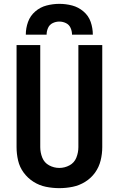

<svg xmlns="http://www.w3.org/2000/svg" viewBox="-20 -969 616 997"><path d="M288 8Q323 8 357.5 1Q392 -6 422.5 -25Q453 -44 473.5 -72.5Q494 -101 502.5 -135.5Q511 -170 511 -205V-735H387V-205Q387 -177 376.5 -150.5Q366 -124 341 -110.5Q316 -97 288 -97Q260 -97 235 -110.5Q210 -124 199.5 -150.5Q189 -177 189 -205V-735H66V-205Q66 -170 74 -135.5Q82 -101 103 -72.5Q124 -44 154 -25Q184 -6 218.5 1Q253 8 288 8ZM114 -789H222Q222 -807 229.5 -824Q237 -841 253.5 -849Q270 -857 288 -857Q306 -857 322.5 -849Q339 -841 346.5 -824Q354 -807 354 -789H462Q462 -823 451 -855Q440 -887 413.5 -909.5Q387 -932 354.5 -940.5Q322 -949 288 -949Q255 -949 222 -940.5Q189 -932 163 -909.5Q137 -887 125.5 -855Q114 -823 114 -789Z"/></svg>

Font: Iosevka Sparkle
Style: Bold
Weight: 700
Designer: Belleve Invis
Foundry: Belleve Invis
Version: Version 4.5.0; ttfautohint (v1.8.3)